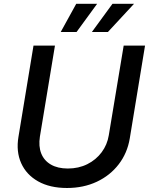

<svg xmlns="http://www.w3.org/2000/svg" viewBox="-20 -964 776 996"><path d="M327.6 11.2Q238.8 11.2 177.7 -23.2Q116.7 -57.6 89.8 -117.7Q63 -177.7 75.7 -253.9L153.8 -727.5H265.1L187 -255.4Q179.2 -205.6 193.8 -168.2Q208.5 -130.9 243.9 -110.4Q279.3 -89.8 332 -89.8Q387.7 -89.8 432.9 -112.3Q478 -134.8 507.3 -174.1Q536.6 -213.4 544.4 -262.7L621.6 -727.5H732.4L653.3 -246.6Q640.6 -169.9 595.9 -111.8Q551.3 -53.7 482.2 -21.2Q413.1 11.2 327.6 11.2ZM377 -797.9H294.9L375.5 -944.3H483.9ZM539.6 -797.9H456.5L563.5 -944.3H675.3Z"/></svg>

Font: Inter 16pt Medium
Style: Italic
Weight: 500
Italic angle: -9.3988°
Version: Version 4.001;git-66647c0bb